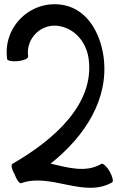

<svg xmlns="http://www.w3.org/2000/svg" viewBox="-20 -875 589 914"><path d="M81 -3C221 -54 381 70 514 -7C521 -11 516 -34 502 -59C488 -83 470 -99 463 -95C388 -51 304 -77 221 -96C384 -226 500 -403 473 -605C457 -719 396 -827 287 -850C132 -882 -8 -751 14 -594C15 -586 38 -581 66 -584C94 -587 115 -597 114 -606C101 -694 180 -769 267 -750C341 -735 392 -670 402 -595C431 -381 239 -210 39 -95C31 -91 36 -68 50 -44C59 -19 73 0 81 -3Z"/></svg>

Font: Nupuram Condensed Medium
Style: Regular
Weight: 500
Width: 3
Designer: Santhosh Thottingal (santhosh.thottingal@gmail.com)
Foundry: SMC
Version: Version 1.000